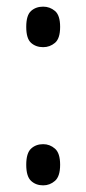

<svg xmlns="http://www.w3.org/2000/svg" viewBox="-20 -551 260 578"><path d="M110 -409Q88 -409 73.5 -422Q59 -435 59 -470Q59 -505 73.5 -518Q88 -531 110 -531Q130 -531 145.5 -518Q161 -505 161 -470Q161 -435 145.5 -422Q130 -409 110 -409ZM110 7Q88 7 73.5 -6.5Q59 -20 59 -55Q59 -90 73.5 -103.5Q88 -117 110 -117Q130 -117 145.5 -103.5Q161 -90 161 -55Q161 -20 145.5 -6.5Q130 7 110 7Z"/></svg>

Font: Noto Serif Tamil ExtraCondensed
Style: Regular
Weight: 400
Width: 2
Designer: Indian Type Foundry, Tom Grace, and the Monotype Design Team
Foundry: Monotype Imaging Inc.
Version: Version 2.004; ttfautohint (v1.8.4.7-5d5b)